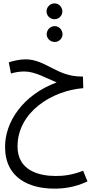

<svg xmlns="http://www.w3.org/2000/svg" viewBox="-20 -848 539 1139"><path d="M304 -734C329 -734 350 -755 350 -780C350 -806 329 -828 304 -828C277 -828 256 -806 256 -780C256 -755 277 -734 304 -734ZM305 -599C330 -599 351 -620 351 -645C351 -671 330 -693 305 -693C278 -693 257 -671 257 -645C257 -620 278 -599 305 -599ZM302 271C353 271 421 265 499 228L473 165C408 190 360 196 310 196C212 196 84 164 84 21C84 -185 291 -311 474 -325L472 -394H463C317 -394 250 -496 132 -496C94 -496 56 -486 32 -478L45 -412C65 -418 94 -424 123 -424C189 -424 254 -384 316 -359C116 -285 10 -125 10 23C10 213 160 271 302 271Z"/></svg>

Font: Noto Sans Arabic UI XCn
Style: Regular
Weight: 400
Width: 2
Designer: Monotype Design Team, Nadine Chahine and Nizar Qandah
Foundry: Monotype Imaging Inc.
Version: Version 2.010